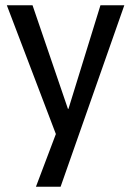

<svg xmlns="http://www.w3.org/2000/svg" viewBox="-20 -504 500 732"><path d="M193 7 6 -484H104L239 -89H241L363 -484H454L211 208H117Z"/></svg>

Font: Play
Style: Regular
Weight: 400
Designer: Jonas Hecksher (Cyrillic expansion: Cyreal)
Foundry: Jonas Hecksher, Playtype, e-types AS
Version: Version 2.101; ttfautohint (v1.5.65-e2d9)